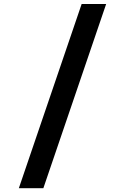

<svg xmlns="http://www.w3.org/2000/svg" viewBox="-20 -866 640 983"><path d="M76.5 97.5 398 -845.5H523.5L202 97.5Z"/></svg>

Font: Spline Sans Mono
Style: Regular
Weight: 400
Monospace: yes
Designer: Eben Sorkin, Mirko Velimirovic
Foundry: Sorkin Type
Version: Version 1.004